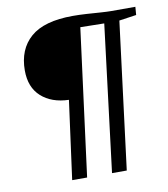

<svg xmlns="http://www.w3.org/2000/svg" viewBox="-85 -839 797 911"><g transform="rotate(-10 313.5 -383.5)"><path d="M189 0 240 -378Q157 -380.5 107.5 -425.2Q58 -470 58 -551Q58 -653 123.2 -710Q188.5 -767 327 -767Q357 -767 392.8 -764.8Q428.5 -762.5 460.2 -760.2Q492 -758 510 -758H627L624 -719L541 -707L452 0H381L468 -706L353 -708L261 0Z"/></g></svg>

Font: Merriweather Sans Light
Style: Italic
Weight: 300
Italic angle: -7.5°
Designer: Eben Sorkin
Foundry: Eben Sorkin
Version: Version 2.001; ttfautohint (v1.8.3)